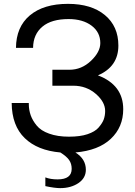

<svg xmlns="http://www.w3.org/2000/svg" viewBox="-20 -761 693 986"><path d="M612.8 -200.2Q612.8 -107.9 548.8 -47.9Q485.8 11.7 367.2 22Q420.9 55.2 420.9 110.8Q420.9 153.3 382.8 179.2Q344.2 205.1 289.1 205.1Q261.2 205.1 212.9 194.8V149.9Q238.3 160.2 275.9 160.2Q348.1 160.2 348.1 106Q348.1 80.1 335.4 61.5Q323.2 43 290 22Q172.4 11.7 106.9 -51.8Q41 -115.7 40 -231.9H127.9V-227.1Q127.9 -196.8 137.7 -168.9Q147.5 -141.6 168.5 -116.2Q189.9 -89.8 232.4 -74.7Q275.4 -59.1 334 -59.1Q391.6 -59.1 429.2 -71.8Q468.3 -85 486.3 -106Q505.9 -128.9 512.7 -147.5Q520 -168 520 -190.9Q520 -237.3 472.2 -278.8Q423.3 -320.8 356.9 -320.8H249V-402.8H336.9Q398.9 -402.8 447.3 -448.7Q495.1 -494.1 495.1 -540Q495.1 -595.2 450.7 -628.9Q405.3 -663.1 332 -663.1Q244.6 -663.1 198.2 -624.5Q150.4 -585 149.9 -515.1H62Q63 -622.6 132.8 -681.6Q203.6 -741.2 329.1 -741.2Q449.2 -741.2 518.6 -683.6Q587.9 -626 587.9 -526.9Q587.9 -418.9 482.9 -374Q612.8 -324.7 612.8 -200.2Z"/></svg>

Font: Miedinger*
Style: Book
Weight: 400
Version: Version 001.000